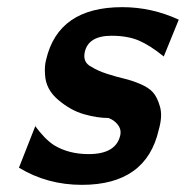

<svg xmlns="http://www.w3.org/2000/svg" viewBox="-20 -507 520 537"><path d="M33 -38 79 -155Q78 -157 78 -155Q105 -118 131 -101Q172 -76 228 -76Q307 -76 317 -132Q319 -147 308.5 -159.5Q298 -172 283 -177Q252 -177 215 -187.5Q178 -198 143 -227.5Q108 -257 106 -298Q104 -322 109 -340Q143 -487 322 -487Q404 -487 480 -452L438 -349Q400 -380 368.5 -393.5Q337 -407 292 -407Q227 -407 217 -361Q211 -332 236 -320Q253 -309 279.5 -300.5Q306 -292 327.5 -287Q349 -282 372.5 -272Q396 -262 408 -248.5Q420 -235 427.5 -208.5Q435 -182 424 -144Q389 10 209 10Q112 10 33 -38Z"/></svg>

Font: Coval
Style: ExtraBold Italic
Weight: 800
Foundry: Context Ltd
Version: Version 001.000